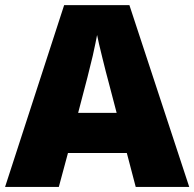

<svg xmlns="http://www.w3.org/2000/svg" viewBox="-20 -737 766 757"><path d="M726.1 0 490.2 -716.8H232.9L0 0H211.9L248 -133.8H480L515.1 0ZM288.1 -292C317.9 -403.8 336.9 -479 345.7 -517.1C354 -555.2 359.9 -582.5 362.8 -599.1C366.2 -581.1 373 -551.8 383.3 -510.3C393.6 -468.8 401.9 -435.1 409.2 -409.2L439.9 -292Z"/></svg>

Font: Sahel Black
Style: Bold
Weight: 900
Foundry: Saber Rastikerdar (saber.rastikerdar@gmail.com)
Version: Version 3.4.0